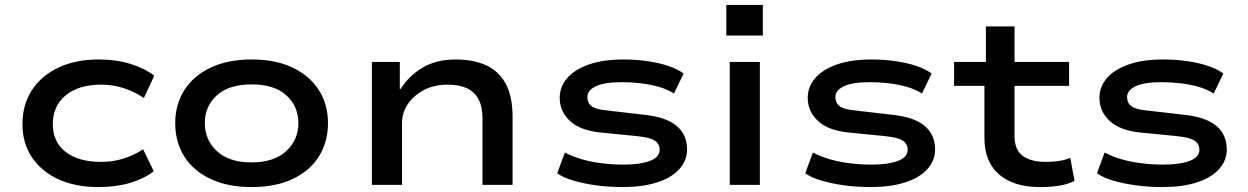

<svg xmlns="http://www.w3.org/2000/svg" viewBox="-20 -749 5057 778"><path d="M378 9Q286 9 217 -22.5Q148 -54 109.5 -111.5Q71 -169 71 -246Q71 -325 109.5 -384Q148 -443 217.5 -475.5Q287 -508 379 -508Q451 -508 509 -490Q567 -472 605 -442L563 -352Q526 -377 482.5 -391.5Q439 -406 390 -406Q299 -406 246.5 -363Q194 -320 194 -246Q194 -173 246.5 -133Q299 -93 389 -93Q439 -93 482 -107Q525 -121 560 -144L603 -55Q564 -25 507.5 -8Q451 9 378 9Z M1000 9Q903 9 833 -24Q763 -57 726.5 -115.5Q690 -174 690 -250Q690 -326 727 -384Q764 -442 833.5 -475Q903 -508 1000 -508Q1097 -508 1166 -475Q1235 -442 1272 -384Q1309 -326 1309 -250Q1309 -174 1272.5 -115.5Q1236 -57 1166.5 -24Q1097 9 1000 9ZM999 -91Q1090 -91 1139.5 -136.5Q1189 -182 1189 -250Q1189 -319 1140 -363Q1091 -407 1000 -407Q908 -407 859 -363Q810 -319 810 -250Q810 -182 859 -136.5Q908 -91 999 -91Z M1487 0V-498H1600V-389H1604Q1637 -442 1692.5 -475Q1748 -508 1826 -508Q1897 -508 1948.5 -485Q2000 -462 2028.5 -411Q2057 -360 2057 -274V0H1935V-270Q1935 -317 1919 -347Q1903 -377 1872 -391.5Q1841 -406 1794 -406Q1739 -406 1697.5 -384Q1656 -362 1632.5 -327Q1609 -292 1609 -250V0Z M2503 9Q2447 9 2396 2Q2345 -5 2304 -17Q2263 -29 2238 -47L2269 -131Q2301 -114 2340 -103Q2379 -92 2422 -87Q2465 -82 2506 -82Q2574 -82 2613.5 -97Q2653 -112 2653 -142Q2653 -166 2633.5 -179Q2614 -192 2565 -197L2414 -212Q2332 -220 2290 -258.5Q2248 -297 2248 -353Q2248 -396 2277 -431Q2306 -466 2364 -487Q2422 -508 2507 -508Q2558 -508 2605.5 -501Q2653 -494 2690.5 -481Q2728 -468 2750 -451L2711 -370Q2683 -388 2648.5 -397.5Q2614 -407 2576.5 -411.5Q2539 -416 2500 -416Q2429 -416 2394.5 -399.5Q2360 -383 2360 -356Q2360 -331 2378.5 -318Q2397 -305 2443 -301L2590 -284Q2678 -275 2721 -239.5Q2764 -204 2764 -143Q2764 -98 2732 -63Q2700 -28 2641.5 -9.5Q2583 9 2503 9Z M2923 -605V-729H3071V-605ZM2937 0V-498H3059V0Z M3508 9Q3452 9 3401 2Q3350 -5 3309 -17Q3268 -29 3243 -47L3274 -131Q3306 -114 3345 -103Q3384 -92 3427 -87Q3470 -82 3511 -82Q3579 -82 3618.5 -97Q3658 -112 3658 -142Q3658 -166 3638.5 -179Q3619 -192 3570 -197L3419 -212Q3337 -220 3295 -258.5Q3253 -297 3253 -353Q3253 -396 3282 -431Q3311 -466 3369 -487Q3427 -508 3512 -508Q3563 -508 3610.5 -501Q3658 -494 3695.5 -481Q3733 -468 3755 -451L3716 -370Q3688 -388 3653.5 -397.5Q3619 -407 3581.5 -411.5Q3544 -416 3505 -416Q3434 -416 3399.5 -399.5Q3365 -383 3365 -356Q3365 -331 3383.5 -318Q3402 -305 3448 -301L3595 -284Q3683 -275 3726 -239.5Q3769 -204 3769 -143Q3769 -98 3737 -63Q3705 -28 3646.5 -9.5Q3588 9 3508 9Z M4194 9Q4088 9 4028.5 -42Q3969 -93 3969 -190V-401H3846V-498H3975V-642H4091V-498H4312V-401H4091V-198Q4091 -142 4124 -117.5Q4157 -93 4217 -93Q4245 -93 4269 -96.5Q4293 -100 4317 -109L4334 -16Q4306 -2 4271.5 3.5Q4237 9 4194 9Z M4690 9Q4634 9 4583 2Q4532 -5 4491 -17Q4450 -29 4425 -47L4456 -131Q4488 -114 4527 -103Q4566 -92 4609 -87Q4652 -82 4693 -82Q4761 -82 4800.5 -97Q4840 -112 4840 -142Q4840 -166 4820.5 -179Q4801 -192 4752 -197L4601 -212Q4519 -220 4477 -258.5Q4435 -297 4435 -353Q4435 -396 4464 -431Q4493 -466 4551 -487Q4609 -508 4694 -508Q4745 -508 4792.5 -501Q4840 -494 4877.5 -481Q4915 -468 4937 -451L4898 -370Q4870 -388 4835.5 -397.5Q4801 -407 4763.5 -411.5Q4726 -416 4687 -416Q4616 -416 4581.5 -399.5Q4547 -383 4547 -356Q4547 -331 4565.5 -318Q4584 -305 4630 -301L4777 -284Q4865 -275 4908 -239.5Q4951 -204 4951 -143Q4951 -98 4919 -63Q4887 -28 4828.5 -9.5Q4770 9 4690 9Z"/></svg>

Font: Nunito Sans 7pt Expanded SemiBold
Style: Regular
Weight: 600
Width: 7
Designer: Vernon Adams
Foundry: Vernon Adams
Version: Version 3.101;gftools[0.9.27]